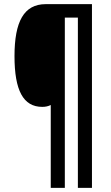

<svg xmlns="http://www.w3.org/2000/svg" viewBox="-20 -780 534 927"><path d="M424 127V-760H201C95 -760 50 -675 50 -509C50 -344 92 -264 184 -264C200 -264 213 -267 225 -273V127H293V-695H356V127Z"/></svg>

Font: Noto Sans Myanmar UI ExtraCondensed SemiBold
Style: Regular
Weight: 600
Width: 2
Designer: Monotype Design Team
Foundry: Monotype Imaging Inc.
Version: Version 2.103